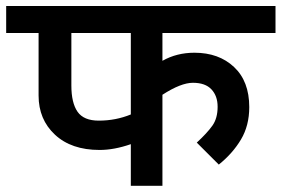

<svg xmlns="http://www.w3.org/2000/svg" viewBox="-50 -602 912 622"><path d="M476.2 -405Q522.5 -431.2 580 -431.2Q658.8 -431.2 708.1 -385Q757.5 -338.8 757.5 -255Q757.5 -195 730.6 -150Q703.8 -105 658.8 -68.8L587.5 -140Q621.2 -171.2 638.1 -195Q655 -218.8 655 -256.2Q655 -291.2 635 -312.5Q615 -333.8 575 -333.8Q536.2 -333.8 476.2 -295V0H373.8V-135Q320 -116.2 272.5 -116.2Q181.2 -116.2 128.1 -165.6Q75 -215 75 -292.5V-495H-30V-582.5H842.5V-495H476.2ZM181.2 -495V-325Q181.2 -268.8 201.2 -240Q221.2 -211.2 270 -211.2Q325 -211.2 373.8 -231.2V-495Z"/></svg>

Font: Cambay
Style: Bold
Weight: 700
Designer: Pooja Saxena
Foundry: Pooja Saxena
Version: Version 1.096;PS 001.096;hotconv 1.0.70;makeotf.lib2.5.58329